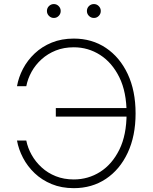

<svg xmlns="http://www.w3.org/2000/svg" viewBox="-20 -930 765 959"><path d="M348.6 9.8Q287.1 9.8 238 -10.5Q189 -30.8 153.1 -64.9Q117.2 -99.1 95 -141.6Q72.8 -184.1 64.9 -228H111.3Q118.7 -190.9 138.2 -156.2Q157.7 -121.6 188 -93.8Q218.3 -65.9 258.8 -49.8Q299.3 -33.7 348.6 -33.7Q420.4 -33.7 480.2 -71.5Q540 -109.4 576.2 -182.6Q612.3 -255.9 612.3 -363.3Q612.3 -470.2 576.2 -543.7Q540 -617.2 480.2 -655.5Q420.4 -693.8 348.6 -693.8Q298.8 -693.8 258.5 -677.7Q218.3 -661.6 187.7 -634Q157.2 -606.4 137.9 -571.8Q118.7 -537.1 111.3 -499.5H64.9Q72.8 -544.4 95 -586.7Q117.2 -628.9 153.3 -663.1Q189.5 -697.3 238.5 -717.3Q287.6 -737.3 348.6 -737.3Q439.5 -737.3 509 -690.7Q578.6 -644 617.9 -560.3Q657.2 -476.6 657.2 -363.3Q657.2 -251 617.9 -167Q578.6 -83 509 -36.6Q439.5 9.8 348.6 9.8ZM258.8 -347.7V-390.1H629.9V-347.7ZM449.2 -840.3Q434.6 -840.3 424.3 -850.6Q414.1 -860.8 414.1 -875Q414.1 -889.6 424.3 -899.7Q434.6 -909.7 449.2 -909.7Q463.4 -909.7 473.4 -899.4Q483.4 -889.2 483.4 -875Q483.4 -860.8 473.4 -850.6Q463.4 -840.3 449.2 -840.3ZM249 -840.3Q234.9 -840.3 224.6 -850.6Q214.4 -860.8 214.4 -875Q214.4 -889.6 224.6 -899.7Q234.9 -909.7 249 -909.7Q263.2 -909.7 273.2 -899.4Q283.2 -889.2 283.2 -875Q283.2 -860.8 273.2 -850.6Q263.2 -840.3 249 -840.3Z"/></svg>

Font: Inter ExtraLight
Style: Regular
Weight: 250
Designer: Rasmus Andersson
Foundry: rsms
Version: Version 4.001;git-66647c0bb